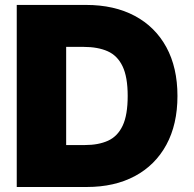

<svg xmlns="http://www.w3.org/2000/svg" viewBox="-20 -747 773 767"><path d="M326.7 0H46.9V-727.3H323.9Q436.1 -727.3 517.9 -683.8Q599.8 -640.3 644.4 -558.8Q688.9 -477.3 688.9 -363.6Q688.9 -250 644.5 -168.5Q600.1 -87 518.8 -43.5Q437.5 0 326.7 0ZM244.3 -167.6H319.6Q373.6 -167.6 411.8 -185Q449.9 -202.4 470 -245Q490.1 -287.6 490.1 -363.6Q490.1 -439.6 469.6 -482.2Q449.2 -524.9 410 -542.3Q370.7 -559.7 313.9 -559.7H244.3Z"/></svg>

Font: Inter UI Black
Style: Regular
Weight: 900
Designer: Rasmus Andersson
Foundry: rsms
Version: 3.2;8d6f07862